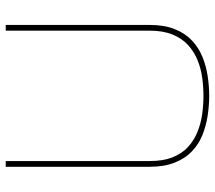

<svg xmlns="http://www.w3.org/2000/svg" viewBox="-60 -680 750 670"><g transform="rotate(-90 315.0 -345.0)"><path d="M68 -198V-700H88V-198Q88 -151 101 -118Q114 -85 137 -64Q160 -43 189.5 -31Q219 -19 251.5 -14.5Q284 -10 315 -10Q347 -10 379.5 -14.5Q412 -19 441 -31Q470 -43 493 -64Q516 -85 529.5 -118Q543 -151 543 -198V-700H563V-198Q563 -147 548.5 -110.5Q534 -74 509 -50.5Q484 -27 452.5 -14Q421 -1 385.5 4.5Q350 10 315 10Q281 10 245.5 4.5Q210 -1 178 -14Q146 -27 121.5 -50.5Q97 -74 82.5 -110.5Q68 -147 68 -198Z"/></g></svg>

Font: Georama ExtraCondensed Thin Thin
Style: Regular
Weight: 250
Version: Version 1.001